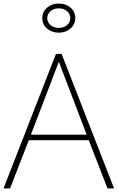

<svg xmlns="http://www.w3.org/2000/svg" viewBox="-22 -1051 657 1071"><path d="M-2.4 0 290 -750H321.8L614.3 0H577.6L473.1 -269H138.7L34.2 0ZM150.4 -299.8H461.4L306.2 -706.5ZM306.2 -868.7Q267.1 -868.7 240.5 -891.8Q213.9 -915 213.9 -950.2Q213.9 -985.4 240.5 -1008.3Q267.1 -1031.2 306.2 -1031.2Q345.2 -1031.2 371.6 -1008.3Q397.9 -985.4 397.9 -950.2Q397.9 -915 371.3 -891.8Q344.7 -868.7 306.2 -868.7ZM241.7 -950.2Q241.7 -926.3 260 -910.9Q278.3 -895.5 306.2 -895.5Q333.5 -895.5 351.8 -910.9Q370.1 -926.3 370.1 -950.2Q370.1 -973.6 352.1 -989Q334 -1004.4 306.2 -1004.4Q278.3 -1004.4 260 -989Q241.7 -973.6 241.7 -950.2Z"/></svg>

Font: Spartan MB ExtLt
Style: Regular
Weight: 200
Designer: Matt Bailey, Mirko Velimirovic
Foundry: Matt Bailey
Version: Version 1.005